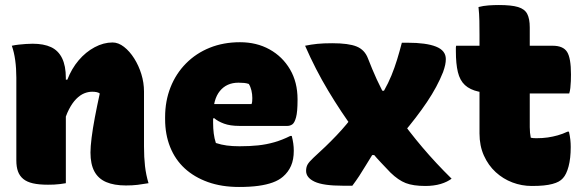

<svg xmlns="http://www.w3.org/2000/svg" viewBox="-20 -729 2320 764"><path d="M571 0Q548 4 527.5 6.5Q507 9 481 9Q434 9 402.5 -4.5Q371 -18 355.5 -47Q340 -76 340 -122Q340 -145 344.5 -181Q349 -217 357.5 -262Q366 -307 377 -357Q372 -361 364 -362.5Q356 -364 347 -364Q331 -364 315 -357.5Q299 -351 283.5 -335.5Q268 -320 254.5 -294Q241 -268 231 -229L222 -412H248Q265 -456 293 -489Q321 -522 356.5 -541Q392 -560 428 -560Q451 -560 473.5 -542.5Q496 -525 514 -496.5Q532 -468 542.5 -434Q553 -400 553 -365Q553 -329 553 -292.5Q553 -256 553 -219.5Q553 -183 553 -146Q553 -103 557 -68Q561 -33 571 0ZM242 0Q230 2 218.5 3.5Q207 5 195 5.5Q183 6 171 6Q135 6 111 0.5Q87 -5 72.5 -17Q58 -29 51.5 -47Q45 -65 45 -91Q45 -132 45 -172.5Q45 -213 45 -254Q45 -295 45 -336.5Q45 -378 45 -420Q45 -457 40.5 -489.5Q36 -522 27 -547Q41 -550 55 -551.5Q69 -553 83 -554Q97 -555 110 -555Q154 -555 183 -541.5Q212 -528 227 -497.5Q242 -467 242 -419Q242 -348 242 -277Q242 -206 242 -136.5Q242 -67 242 0Z M935 -561Q1001 -561 1052.5 -532.5Q1104 -504 1134 -453Q1164 -402 1164 -334V-331Q1164 -284 1158 -262Q1152 -240 1143 -234Q1134 -228 1124 -228H932Q896 -228 871.5 -237Q847 -246 832 -259L812 -251L814 -315H981Q983 -320 983.5 -326Q984 -332 984 -339Q984 -354 980.5 -369Q977 -384 970 -395Q961 -398 951.5 -399Q942 -400 929 -400Q882 -400 855 -367Q828 -334 828 -269V-240Q828 -218 830.5 -198Q833 -178 839 -160Q860 -153 882.5 -150Q905 -147 933 -147Q974 -147 1007 -150.5Q1040 -154 1071.5 -163Q1103 -172 1135 -188H1141Q1145 -172 1147 -158Q1149 -144 1149 -129Q1149 -94 1138 -69Q1127 -44 1106 -26Q1090 -12 1065.5 -3Q1041 6 1008 10.5Q975 15 931 15Q862 15 807.5 -4.5Q753 -24 715 -59Q677 -94 657 -144Q637 -194 637 -255V-263Q637 -327 658.5 -381.5Q680 -436 720 -476.5Q760 -517 814.5 -539Q869 -561 935 -561Z M1194 -547Q1218 -552 1242.5 -554.5Q1267 -557 1302 -557Q1367 -557 1399 -544Q1431 -531 1444 -497Q1461 -453 1479 -413.5Q1497 -374 1521 -332L1559 -274Q1608 -205 1661 -142.5Q1714 -80 1777 -18Q1769 -12 1758 -6.5Q1747 -1 1733.5 3Q1720 7 1704.5 9Q1689 11 1673 11Q1624 11 1594.5 -0.5Q1565 -12 1534 -42Q1512 -65 1495.5 -82.5Q1479 -100 1466 -115.5Q1453 -131 1441 -145L1393 -207Q1337 -283 1286 -368Q1235 -453 1194 -547ZM1394 -280 1495 -112H1461Q1447 -90 1434.5 -69Q1422 -48 1409.5 -29Q1397 -10 1382 10H1345Q1266 10 1232 -6Q1198 -22 1198 -49Q1198 -64 1204 -74.5Q1210 -85 1227 -101Q1277 -146 1319 -190Q1361 -234 1394 -280ZM1602 -559Q1676 -559 1715 -543.5Q1754 -528 1754 -494Q1754 -483 1751.5 -471Q1749 -459 1743 -442Q1720 -384 1679 -323Q1638 -262 1580 -194L1461 -368H1508Q1525 -398 1537.5 -428.5Q1550 -459 1560 -491.5Q1570 -524 1579 -559Z M1795 -547H2179Q2221 -547 2236.5 -522.5Q2252 -498 2252 -433Q2252 -421 2251.5 -406.5Q2251 -392 2249.5 -379Q2248 -366 2245 -357H1970Q1918 -357 1884 -364.5Q1850 -372 1830 -390.5Q1810 -409 1802 -442Q1794 -475 1794 -525Q1794 -529 1794 -533Q1794 -537 1794 -540.5Q1794 -544 1795 -547ZM2244 -205Q2248 -187 2249.5 -173Q2251 -159 2251 -144Q2251 -99 2242.5 -67Q2234 -35 2220 -20Q2213 -12 2203 -6.5Q2193 -1 2178 3Q2163 7 2143.5 9Q2124 11 2096 11Q2056 11 2019 -3Q1982 -17 1952.5 -44Q1923 -71 1905.5 -110Q1888 -149 1888 -198Q1888 -247 1888 -296Q1888 -345 1888 -394Q1888 -443 1888 -492.5Q1888 -542 1888 -591Q1888 -618 1887.5 -646Q1887 -674 1884 -701Q1903 -706 1924 -707.5Q1945 -709 1965 -709Q2015 -709 2041.5 -701Q2068 -693 2078 -673.5Q2088 -654 2088 -620Q2088 -570 2088 -520.5Q2088 -471 2088 -421.5Q2088 -372 2088 -322.5Q2088 -273 2088 -223Q2088 -211 2089 -201Q2090 -191 2092 -181Q2097 -180 2102 -179.5Q2107 -179 2114 -179Q2139 -179 2159.5 -182Q2180 -185 2199.5 -190.5Q2219 -196 2238 -205Z"/></svg>

Font: Recursive Casual Black
Style: Regular
Weight: 900
Version: Version 1.047